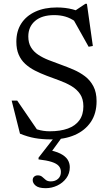

<svg xmlns="http://www.w3.org/2000/svg" viewBox="-20 -719 574 1004"><path d="M437.5 -638.5 365 -658 426 -699H434.5L465.5 -478.5L443.5 -474.5L357 -629L374.5 -606Q348.5 -624.5 321.8 -632.2Q295 -640 263.5 -640Q199 -640 163.5 -609.5Q128 -579 128 -528.5Q128 -495 141.8 -472Q155.5 -449 179.5 -433Q203.5 -417 234 -405Q264.5 -393 298 -381Q331.5 -369 364.5 -354.8Q397.5 -340.5 424.8 -319.8Q452 -299 468.5 -267.5Q485 -236 485 -190Q485 -125.5 454.8 -81Q424.5 -36.5 371.2 -13.2Q318 10 248 10Q200 10 162.5 3.2Q125 -3.5 84.5 -20L41 -193H70L188 -20.5L105 -73Q144 -52 174.8 -42.2Q205.5 -32.5 240.5 -32.5Q295.5 -32.5 334.8 -46.8Q374 -61 395 -90Q416 -119 416 -163Q416 -201.5 398.8 -227Q381.5 -252.5 353 -269.2Q324.5 -286 290.8 -298.2Q257 -310.5 224 -323Q191 -335.5 162.2 -350.2Q133.5 -365 111.8 -385Q90 -405 77.8 -433.2Q65.5 -461.5 65.5 -501Q65.5 -556 91.2 -596Q117 -636 164.8 -658Q212.5 -680 277.5 -680Q322 -680 360.2 -670Q398.5 -660 437.5 -638.5ZM219 265Q182.5 265 166.8 252Q151 239 151 223Q151 211.5 158.5 204.8Q166 198 177.5 198Q192 198 200.8 205.8Q209.5 213.5 219 221.5Q228.5 229.5 245.5 229.5Q269 229.5 283.8 216Q298.5 202.5 298.5 180Q298.5 161.5 287.2 148.8Q276 136 250.5 127.8Q225 119.5 181.5 114.5V105.5L283 -25H321.5L223 110.5L221.5 63Q268.5 70.5 295.5 84.2Q322.5 98 333.8 116Q345 134 345 155.5Q345 188 326.8 212.8Q308.5 237.5 279.8 251.2Q251 265 219 265Z"/></svg>

Font: Newsreader Text
Style: Regular
Weight: 400
Designer: Hugues Gentile
Foundry: Production Type
Version: Version 1.001